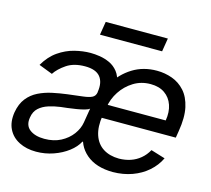

<svg xmlns="http://www.w3.org/2000/svg" viewBox="-105 -853 1088 991"><g transform="rotate(15 438.5 -358.0)"><path d="M577.1 11.7Q486.8 11.2 434.6 -33.4Q382.3 -78.1 379.9 -149.4L439.5 -420.9Q477.1 -482.4 533.7 -517.6Q590.3 -552.7 663.1 -552.7Q705.6 -552.7 744.9 -538.6Q784.2 -524.4 812.7 -492.7Q841.3 -460.9 852.8 -408.7Q864.3 -356.4 851.6 -280.3L845.7 -244.1H425.8L436.5 -316.4H772.5Q780.3 -362.8 767.8 -399.2Q755.4 -435.5 725.3 -456.5Q695.3 -477.5 649.4 -477.5Q599.1 -477.5 558.8 -452.6Q518.6 -427.7 492.7 -388.2Q466.8 -348.6 460 -303.7L451.2 -255.9Q441.4 -194.3 455.8 -151.4Q470.2 -108.4 504.9 -86.2Q539.6 -64 589.8 -63.5Q623 -64 651.4 -73.5Q679.7 -83 702.6 -102.1Q725.6 -121.1 741.2 -149.4L817.4 -126Q797.9 -85 762.5 -54Q727.1 -22.9 679.9 -5.9Q632.8 11.2 577.1 11.7ZM191.4 -62.5Q241.2 -62.5 278.6 -82Q315.9 -101.6 338.9 -132.6Q361.8 -163.6 367.2 -197.3L379.9 -274.4Q373.5 -268.1 354.7 -262.9Q335.9 -257.8 312.3 -253.9Q288.6 -250 266.1 -247.3Q243.7 -244.6 230.5 -243.2Q197.3 -238.8 167.5 -229.2Q137.7 -219.7 117.2 -201.2Q96.7 -182.6 91.8 -150.4Q84 -106.9 112.5 -84.7Q141.1 -62.5 191.4 -62.5ZM167 12.7Q115.2 12.7 76.2 -7.1Q37.1 -26.9 18.3 -64.5Q-0.5 -102.1 7.8 -155.3Q16.1 -202.1 39.3 -231.4Q62.5 -260.7 96.2 -277.3Q129.9 -293.9 168.7 -302.2Q207.5 -310.5 246.1 -315.4Q296.9 -321.8 328.4 -325.4Q359.9 -329.1 376 -337.2Q392.1 -345.2 395.5 -365.2V-368.2Q403.8 -420.4 380.1 -449.5Q356.4 -478.5 298.8 -478.5Q239.3 -478.5 200.7 -452.4Q162.1 -426.3 142.6 -396.5L69.3 -424.8Q98.1 -474.6 138.4 -502.4Q178.7 -530.3 223.1 -541.5Q267.6 -552.7 308.6 -552.7Q330.6 -552.7 357.7 -548.6Q384.8 -544.4 410.9 -532.5Q437 -520.5 455.8 -496.8Q474.6 -473.1 480.5 -433.6L392.6 -99.6H385.7Q370.1 -69.3 336.7 -43.7Q303.2 -18.1 259 -2.7Q214.8 12.7 167 12.7ZM673.8 -727.5 662.1 -656.2H330.1L341.8 -727.5Z"/></g></svg>

Font: Inter Tight
Style: Italic
Weight: 400
Italic angle: -9.39999°
Designer: Rasmus Andersson
Foundry: rsms
Version: Version 3.002